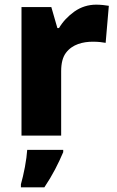

<svg xmlns="http://www.w3.org/2000/svg" viewBox="-20 -579 501 820"><path d="M391.1 -559.1C356.9 -559.1 325.7 -549.3 297.9 -529.8C270 -509.8 248 -486.3 231.9 -459H225.1L199.2 -548.8H71.8V0H241.2V-274.9C241.2 -309.1 248 -335.4 261.7 -353.5C289.1 -390.1 334.5 -400.9 377 -400.9C399.9 -400.9 418.9 -398.4 431.2 -396L444.8 -554.2C433.1 -556.6 408.2 -559.1 391.1 -559.1ZM250 61H96.2C94.7 81.5 91.8 106 86.4 134.3C81.1 162.6 75.2 187 69.3 208V221.2H169.4C205.1 168 229 120.1 250 70.8Z"/></svg>

Font: Noto Reveo Sans
Style: Regular
Weight: 800
Designer: Monotype Design Team
Foundry: Monotype Imaging Inc.
Version: Version 2.007